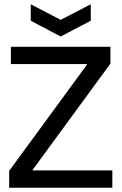

<svg xmlns="http://www.w3.org/2000/svg" viewBox="-20 -879 569 899"><path d="M23 0V-79L387 -576V-579H31V-660H497V-581L133 -84V-81H506V0ZM124 -859 264 -786 405 -859V-782L264 -708L124 -782Z"/></svg>

Font: Bricolage Grotesque 96pt
Style: Regular
Weight: 400
Version: Version 1.001;gftools[0.9.33.dev8+g029e19f]